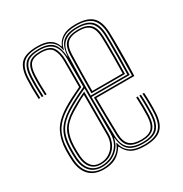

<svg xmlns="http://www.w3.org/2000/svg" viewBox="-146 -719 799 838"><g transform="rotate(-30 253.0 -300.0)"><path d="M140.2 5Q110.5 5 88.8 -6.5Q67 -18 54.4 -40.5Q41.8 -63 39.2 -96Q38.2 -111 38.1 -123.1Q38 -135.2 38.2 -151Q39.5 -200.2 58.6 -238.8Q77.8 -277.2 131.2 -311Q149.8 -322.8 174.4 -335.5Q199 -348.2 226.2 -360.8V-492Q226.2 -529.2 212.5 -551.6Q198.8 -574 156.2 -574Q117 -574 102.2 -556.4Q87.5 -538.8 86.2 -500.5Q85.2 -476 85.6 -453Q86 -430 87.2 -404H79.2Q77.8 -432.2 77.5 -455.4Q77.2 -478.5 78.2 -501.2Q80 -542.8 96.6 -561.6Q113.2 -580.5 156.2 -580.5Q203.2 -580.5 218.6 -556.4Q234 -532.2 234 -492V-355.8Q208.2 -344 182 -330.5Q155.8 -317 135.8 -304.8Q89 -276.2 68.2 -241.1Q47.5 -206 46.2 -150.8Q46 -135 46.1 -123.4Q46.2 -111.8 47.2 -96.2Q49.5 -65.8 61.1 -44.6Q72.8 -23.5 92.8 -12.5Q112.8 -1.5 140.2 -1.5Q177 -1.5 205 -18.8Q233 -36 243.8 -67.2H246.8Q252.5 -35.5 276.5 -18Q300.5 -0.5 347.2 -0.5Q399.5 -0.5 424.6 -22.6Q449.8 -44.8 452.2 -98.8Q452.8 -106.8 452.9 -124.5Q453 -142.2 452.6 -162.2Q452.2 -182.2 451 -197H459Q460.5 -175 460.8 -145.6Q461 -116.2 460 -97.2Q457.2 -43.5 431.6 -18.8Q406 6 347.2 6Q305 6 281.9 -7Q258.8 -20 245.5 -49.5H243.5Q225.5 -21.5 201.5 -8.2Q177.5 5 140.2 5ZM347.2 -6.8Q298.2 -6.8 275.6 -26.6Q253 -46.5 248.8 -91H246.8Q239.8 -54.2 210.6 -31Q181.5 -7.8 140.2 -7.8Q101.8 -7.8 80 -31.4Q58.2 -55 55.2 -96.8Q54.2 -113 54.1 -124.1Q54 -135.2 54.2 -150.2Q55.5 -204.2 75.5 -237.2Q95.5 -270.2 139.8 -298.2Q152.5 -306.2 168.8 -315.1Q185 -324 203.6 -333.2Q222.2 -342.5 242.5 -351.8V-492Q242.5 -542.2 221.6 -564.5Q200.8 -586.8 156.2 -586.8Q108.2 -586.8 90.1 -566.4Q72 -546 70.2 -501.2Q69.5 -480.5 69.6 -456.4Q69.8 -432.2 71.2 -404H63.2Q61.8 -432 61.5 -455.4Q61.2 -478.8 62.2 -501.5Q64.2 -550.2 84.6 -571.8Q105 -593.2 156.2 -593.2Q202.5 -593.2 223.8 -572.4Q245 -551.5 247.8 -502H249.8Q252.5 -551 275.2 -572.1Q298 -593.2 347.2 -593.2Q397 -593.2 419.5 -571.9Q442 -550.5 444.2 -501Q444.8 -490 445.1 -458.6Q445.5 -427.2 445.2 -384.5Q445 -341.8 443.5 -296H251.2Q251.2 -254 252 -200.8Q252.8 -147.5 254 -99.8Q255.2 -54.2 277.5 -33.8Q299.8 -13.2 347.2 -13.2Q392.5 -13.2 413.2 -33.2Q434 -53.2 436.2 -99.5Q436.8 -107.5 436.9 -124.6Q437 -141.8 436.6 -161.6Q436.2 -181.5 435.2 -197H443Q444.5 -174.8 444.8 -144.6Q445 -114.5 444.2 -100Q441.8 -53.2 420.9 -30Q400 -6.8 347.2 -6.8ZM140.2 -14.2Q169.2 -14.2 192.6 -27.1Q216 -40 229.8 -63.1Q243.5 -86.2 243.5 -116.5V-343.5Q214 -330.5 187.8 -316.6Q161.5 -302.8 143.8 -291.8Q101 -265.8 82.2 -233.8Q63.5 -201.8 62.2 -150Q62 -134 62.1 -123.1Q62.2 -112.2 63.2 -96.8Q66.2 -56.5 86.5 -35.4Q106.8 -14.2 140.2 -14.2ZM140.2 -20.5Q109.5 -20.5 91.8 -40.6Q74 -60.8 71.2 -97.8Q70 -115.5 70 -125.4Q70 -135.2 70.2 -149.5Q71.5 -198 88.8 -228.5Q106 -259 148.2 -285.5Q168 -298 190.8 -310.2Q213.5 -322.5 235.2 -332.5V-116.5Q235.2 -94 225 -71.9Q214.8 -49.8 193.8 -35.1Q172.8 -20.5 140.2 -20.5ZM140.2 -27Q167.5 -27 187 -39.9Q206.5 -52.8 216.9 -73.2Q227.2 -93.8 227.2 -116.5V-320.8Q212 -313.8 192.1 -302.5Q172.2 -291.2 152.2 -279Q110.5 -253.5 95 -223.8Q79.5 -194 78.2 -149.2Q78 -136.8 78 -126Q78 -115.2 79.2 -97.5Q81.8 -63.8 97.5 -45.4Q113.2 -27 140.2 -27ZM347.2 -19.5Q303.8 -19.5 283.5 -37.6Q263.2 -55.8 262 -100Q261.2 -130.5 260.6 -164Q260 -197.5 259.6 -229.9Q259.2 -262.2 259.2 -289H451Q451.8 -334.5 452.1 -379Q452.5 -423.5 452.6 -456.9Q452.8 -490.2 452.2 -501.5Q450 -554.5 425.2 -577.1Q400.5 -599.8 347.2 -599.5Q303.8 -599.2 279.4 -582.1Q255 -565 250 -534.8H247Q242.8 -566 220.4 -582.8Q198 -599.5 156.2 -599.5Q101.2 -599.5 78.9 -576.9Q56.5 -554.2 54.5 -503.5Q53.5 -478.2 53.8 -454.9Q54 -431.5 55.2 -404H47.2Q45.8 -433.2 45.6 -457.4Q45.5 -481.5 46.5 -503.8Q48.8 -558.2 72.9 -582.1Q97 -606 156.2 -606Q194.2 -606 216.6 -593.4Q239 -580.8 248 -552.8H250Q260 -577.5 283.2 -591.8Q306.5 -606 347.2 -606Q405.5 -606 431.5 -582Q457.5 -558 460 -502.8Q460.5 -491.8 460.9 -466.8Q461.2 -441.8 461.2 -409.4Q461.2 -377 460.8 -343.5Q460.2 -310 458.8 -282H267.2Q267.2 -243.5 268.1 -193.6Q269 -143.8 270 -100Q271.2 -59 289.8 -42.5Q308.2 -26 347.2 -26Q385.2 -26 401.9 -43.8Q418.5 -61.5 420.2 -100.5Q421 -118 420.8 -147.5Q420.5 -177 419.2 -197H427.2Q428.5 -174.2 428.8 -144.6Q429 -115 428.2 -100.2Q426 -57 407.1 -38.2Q388.2 -19.5 347.2 -19.5ZM251.2 -303H435.8Q437 -352.5 437.1 -393.8Q437.2 -435 437 -463Q436.8 -491 436.2 -500.8Q434.2 -547 413.6 -566.9Q393 -586.8 347.2 -586.8Q303 -586.8 279.2 -566.1Q255.5 -545.5 254.2 -500.5Q252.5 -442 251.9 -399.1Q251.2 -356.2 251.2 -303ZM428 -310H259.2Q259.2 -337.8 259.6 -370.9Q260 -404 260.6 -437.4Q261.2 -470.8 262 -499Q263.2 -544.2 283.8 -562.4Q304.2 -580.5 347.2 -580.5Q388.2 -580.5 407.2 -562.1Q426.2 -543.8 428.2 -500.5Q428.8 -493.2 429.1 -462.4Q429.5 -431.5 429.4 -390.2Q429.2 -349 428 -310ZM267.2 -317H420.2Q421.2 -355 421.4 -393.9Q421.5 -432.8 421.1 -461.9Q420.8 -491 420.2 -500Q418.5 -539.8 401.5 -556.9Q384.5 -574 347.2 -574Q306.5 -574 289 -556.8Q271.5 -539.5 270.2 -500Q268.8 -446.5 268 -406Q267.2 -365.5 267.2 -317Z"/></g></svg>

Font: Big Shoulders Inline Text Thin Thin
Style: Regular
Weight: 250
Version: Version 2.002